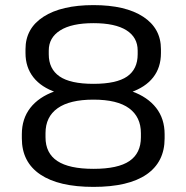

<svg xmlns="http://www.w3.org/2000/svg" viewBox="-20 -728 734 756"><path d="M348 7.9Q211.1 7.9 138.6 -41Q66 -90 66 -183.1V-199.5Q66 -260.4 99.3 -303.2Q132.6 -346 195.7 -368.6Q258.9 -391.3 348 -391.3Q436.2 -391.3 498.9 -368.6Q561.6 -346 594.9 -303.2Q628.2 -260.4 628.2 -199.5V-183.1Q628.2 -90.2 557 -41.1Q485.8 7.9 348 7.9ZM348 -63.2Q444.9 -63.2 489.9 -94.1Q534.8 -124.9 534.8 -187.5V-203.7Q534.8 -267.2 488.5 -301.5Q442.2 -335.7 348 -335.7Q254.5 -335.7 206.9 -301.9Q159.2 -268.1 159.2 -203.7V-187.5Q159.2 -124.9 205.6 -94.1Q252 -63.2 348 -63.2ZM348 -343.8Q262 -343.8 202.2 -364Q142.3 -384.2 111.4 -423.7Q80.4 -463.2 80.4 -519.1V-534.5Q80.4 -616.3 151.2 -662.1Q222.1 -707.9 348 -707.9Q473.9 -707.9 543.8 -662.1Q613.7 -616.3 613.7 -534.5V-519.1Q613.7 -462.3 583.1 -423.3Q552.6 -384.2 493.2 -364Q433.9 -343.8 348 -343.8ZM347.8 -397.9Q438.8 -397.9 480.5 -426.8Q522.1 -455.7 522.1 -514.2V-528.9Q522.1 -580.8 477.9 -608.8Q433.6 -636.8 347.8 -636.8Q262 -636.8 217 -608.3Q172 -579.9 172 -528.9V-514.2Q172 -456.5 214.4 -427.2Q256.9 -397.9 347.8 -397.9Z"/></svg>

Font: Pathway Extreme 8pt Thin
Style: Regular
Weight: 100
Designer: Eduardo Rodriguez Tunni
Foundry: Eduardo Rodriguez Tunni
Version: Version 1.000